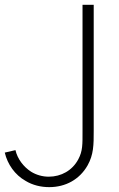

<svg xmlns="http://www.w3.org/2000/svg" viewBox="-20 -770 497 805"><path d="M372.9 -750V-220.8C372.9 -163.5 372.9 -121.9 346.9 -76C313.5 -17.7 255.2 14.6 186.5 14.6C151 14.6 116.7 6.2 87.5 -11.5C42.7 -36.5 11.5 -81.2 0 -130.2L44.8 -140.6C53.1 -104.2 78.1 -70.8 110.4 -50C132.3 -36.5 158.3 -29.2 184.4 -29.2C236.5 -29.2 283.3 -55.2 308.3 -102.1C327.1 -137.5 326 -164.6 326 -220.8V-750Z"/></svg>

Font: Manrope Thin
Style: Regular
Weight: 100
Width: 4
Designer: Michael Sharanda
Foundry: Michael Sharanda
Version: Version 2.000;PS 002.000;hotconv 1.0.88;makeotf.lib2.5.64775